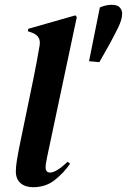

<svg xmlns="http://www.w3.org/2000/svg" viewBox="-20 -765 529 800"><path d="M445 -745Q470 -745 479.5 -733.5Q489 -722 489 -709Q489 -684 472.5 -650.5Q456 -617 437 -582L394 -506L351 -510L396 -734Q422 -745 445 -745ZM118 15Q85 15 65.5 -2Q46 -19 46 -51Q46 -69 50 -94.5Q54 -120 62 -160L119 -436Q127 -474 132.5 -505Q138 -536 145 -575Q152 -615 113 -629L96 -635L98 -645L294 -701L300 -694L177 -114Q174 -99 172 -87.5Q170 -76 170 -68Q170 -46 189 -46Q214 -46 262 -91L272 -83Q247 -46 209 -15.5Q171 15 118 15Z"/></svg>

Font: DeepMind Serif Display
Style: Italic
Weight: 400
Italic angle: -12°
Designer: Frank Grießhammer / Modifications: Colophon Foundry
Foundry: Colophon Foundry
Version: Version 5.003; ttfautohint (v1.8.2)